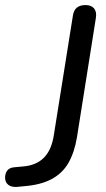

<svg xmlns="http://www.w3.org/2000/svg" viewBox="-67 -732 418 759"><path d="M-1 7Q-23 8 -35 -2Q-47 -12 -47 -31Q-46 -50 -36.5 -60Q-27 -70 -8 -71L24 -74Q76 -78 106.5 -108.5Q137 -139 146 -199L221 -669Q224 -691 236.5 -701.5Q249 -712 271 -712Q294 -712 305 -698.5Q316 -685 312 -661L237 -188Q227 -129 203.5 -88Q180 -47 137 -24Q94 -1 29 4Z"/></svg>

Font: Nunito ExtraLight Medium
Style: Italic
Weight: 500
Italic angle: -9°
Version: Version 3.602